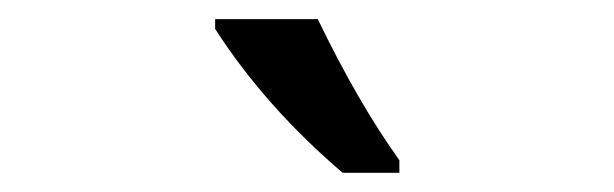

<svg xmlns="http://www.w3.org/2000/svg" viewBox="-20 -786 640 200"><path d="M396 -606H336.9Q255.9 -675.3 204.1 -755.9V-766.1H311Q353 -679.2 396 -619.1Z"/></svg>

Font: WenQuanYi Micro Hei Mono
Style: Regular
Weight: 400
Foundry: Ascender Corporation
Version: Version 0.2.0-beta